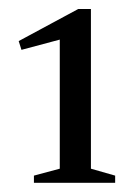

<svg xmlns="http://www.w3.org/2000/svg" viewBox="-20 -692 294 416"><path d="M109.5 -326.5V-642L127.5 -611L26.5 -584L20.5 -603L149.5 -672.5H177V-326.5L229.5 -311.5V-296H53.5V-311.5Z"/></svg>

Font: Newsreader Text
Style: Regular
Weight: 400
Designer: Hugues Gentile
Foundry: Production Type
Version: Version 1.001